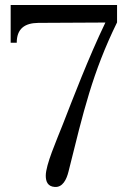

<svg xmlns="http://www.w3.org/2000/svg" viewBox="-20 -720 501 756"><path d="M195.3 16.1C226.6 18.6 242.2 -13.2 250 -45.4C308.6 -280.8 343.8 -433.6 440.9 -631.8V-700.2H22V-551.8H45.9C45.9 -606.4 76.7 -629.4 130.9 -629.9L395 -631.3C328.6 -493.7 264.6 -325.7 228 -231.9C202.1 -166 160.2 -71.3 160.2 -28.3C160.2 -4.4 168.5 14.2 195.3 16.1Z"/></svg>

Font: Parastoo
Style: Regular
Weight: 400
Foundry: Saber Rastikerdar (saber.rastikerdar@gmail.com)
Version: Version 2.0.1